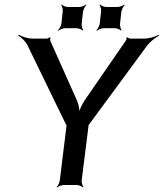

<svg xmlns="http://www.w3.org/2000/svg" viewBox="-20 -820 725 851"><path d="M620 -649H557C553 -649 545 -653 544 -655L540 -653C542 -651 540 -642 537 -639L355 -375C343 -357 330 -329 328 -313H332C334 -329 329 -357 321 -375L203 -639C202 -642 202 -651 204 -653L200 -655C199 -653 191 -649 187 -649H124C103 -649 76 -658 64 -666L61 -662C74 -655 94 -636 102 -619L273 -267C274 -266 276 -260 277 -260L276 -264C275 -264 275 -257 274 -256L245 -20C244 -11 237 4 231 9L233 11C238 6 254 0 263 0H320C329 0 343 6 348 11L350 9C346 4 341 -11 342 -20L372 -259C372 -260 373 -267 372 -267L370 -263C371 -263 375 -269 376 -270L633 -619C646 -636 671 -655 685 -662L684 -666C670 -658 641 -649 620 -649ZM342 -715 348 -769C350 -778 357 -793 363 -798L361 -800C356 -795 340 -789 331 -789H281C272 -789 258 -795 253 -800L251 -798C255 -793 260 -778 258 -769L252 -715C251 -706 243 -691 237 -686L239 -684C245 -689 260 -695 269 -695H319C328 -695 343 -689 347 -684L349 -686C345 -691 341 -706 342 -715ZM512 -715 518 -769C520 -778 527 -793 533 -798L531 -800C526 -795 510 -789 501 -789H451C442 -789 428 -795 423 -800L421 -798C425 -793 430 -778 428 -769L422 -715C421 -706 413 -691 407 -686L409 -684C415 -689 430 -695 439 -695H489C498 -695 513 -689 517 -684L519 -686C515 -691 511 -706 512 -715Z"/></svg>

Font: Gamestation Storm Oblique 
Style: Italic
Weight: 400
Designer: Jonas Hecksher
Foundry: Jonas Hecksher, Playtypeª, e-types AS
Version: Version 1.003